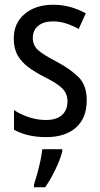

<svg xmlns="http://www.w3.org/2000/svg" viewBox="-20 -567 421 808"><path d="M345 -145Q345 -70 299.5 -30Q254 10 175 10Q131 10 97.5 1.5Q64 -7 39 -21V-104Q63 -87 99.5 -74.5Q136 -62 173 -62Q218 -62 241 -83Q264 -104 264 -141Q264 -172 243 -194Q222 -216 167 -243Q128 -263 99 -284.5Q70 -306 54 -334.5Q38 -363 38 -405Q38 -470 84 -508.5Q130 -547 204 -547Q242 -547 276 -537.5Q310 -528 341 -511L311 -445Q286 -459 259 -468Q232 -477 203 -477Q163 -477 140.5 -458Q118 -439 118 -408Q118 -376 140.5 -356Q163 -336 219 -307Q277 -276 311 -242Q345 -208 345 -145ZM242 71Q233 105 212.5 147.5Q192 190 170 221H123V210Q129 192 136.5 165Q144 138 150 109.5Q156 81 158 61H242Z"/></svg>

Font: Noto Sans Lao Condensed
Style: Regular
Weight: 400
Width: 3
Designer: Monotype Design Team
Foundry: Monotype Imaging Inc.
Version: Version 2.003; ttfautohint (v1.8.4.7-5d5b)